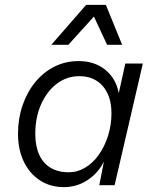

<svg xmlns="http://www.w3.org/2000/svg" viewBox="-20 -761 648 789"><path d="M243 8Q187 8 144.5 -19.5Q102 -47 78 -96.5Q54 -146 54 -211Q54 -273 72.5 -327.5Q91 -382 124.5 -423Q158 -464 203.5 -487Q249 -510 303 -510Q369 -510 413 -474Q457 -438 468 -378L495 -500H567L451 0H388L407 -97Q383 -49 339 -20.5Q295 8 243 8ZM262 -53Q298 -53 330 -72Q362 -91 386 -125Q410 -159 424 -203Q438 -247 438 -296Q438 -344 421.5 -378Q405 -412 375.5 -430Q346 -448 307 -448Q254 -448 213 -416.5Q172 -385 148.5 -331.5Q125 -278 125 -211Q125 -161 141 -125.5Q157 -90 188 -71.5Q219 -53 262 -53ZM191 -577 334 -741H415L482 -577H420L366 -693L261 -577Z"/></svg>

Font: Kantumruy Pro
Style: Italic
Weight: 400
Italic angle: -13°
Designer: Sovichet Tep
Foundry: Sovichet Tep
Version: Version 1.002